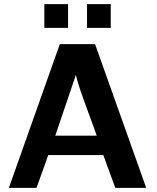

<svg xmlns="http://www.w3.org/2000/svg" viewBox="-20 -911 761 931"><path d="M195 -776V-891H310V-776ZM402 -776V-891H517V-776ZM23 0 270 -697H441L689 0H539L481 -159H214L157 0ZM248 -253H449Q439 -283 414 -350Q389 -417 371.5 -468Q354 -519 348 -548Z"/></svg>

Font: Coval
Style: ExtraBold
Weight: 800
Foundry: Context Ltd
Version: Version 001.000